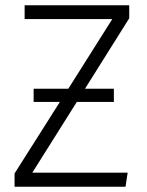

<svg xmlns="http://www.w3.org/2000/svg" viewBox="-20 -705 556 725"><path d="M454 0H35V-50L206 -320H107V-370H238L404 -633H73V-685H468V-636L301 -370H410V-320H270L102 -53H462Z"/></svg>

Font: Trujillo Light
Style: Regular
Weight: 300
Designer: Fira Sans original fonts by bBox Type GmbH, Carrois Corporate GbR, & Edenspiekermann AG / Changes by Cristiano Sobral
Foundry: Fira Sans original fonts by bBox Type GmbH, Carrois Corporate GbR, & Edenspiekermann AG / Changes by Cristiano Sobral
Version: Version 4.301;July 28, 2020;FontCreator 13.0.0.2655 64-bit